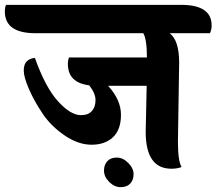

<svg xmlns="http://www.w3.org/2000/svg" viewBox="-85 -689 893 792"><path d="M344 15Q344 -10 358 -24.5Q372 -39 397 -39Q422 -39 444 -17Q466 5 466 29.5Q466 54 452 68.5Q438 83 412.5 83Q387 83 365.5 61.5Q344 40 344 15ZM516 -145 520 -335H361Q414 -277 414 -215.5Q414 -154 381 -123Q348 -92 293 -92Q238 -92 182 -130Q126 -168 91 -220Q56 -272 34.5 -321.5Q13 -371 13 -398Q13 -425 26.5 -437Q40 -449 59 -450Q102 -329 154 -271.5Q206 -214 249 -214Q279 -214 294 -231Q309 -248 309 -276Q309 -304 283 -337Q195 -348 195 -425Q195 -442 200 -452H521Q521 -527 506 -552H61Q-65 -552 -65 -642Q-65 -659 -60 -669H662Q788 -669 788 -584Q788 -566 781 -552H615Q654 -522 654 -431L649 -105Q649 -25 664 0Q646 7 622 7Q516 7 516 -145Z"/></svg>

Font: Laila
Style: Bold
Weight: 700
Designer: Hitesh Malaviya
Foundry: Indian Type Foundry
Version: Version 1.302;PS 1.0;hotconv 1.0.78;makeotf.lib2.5.61930; tt